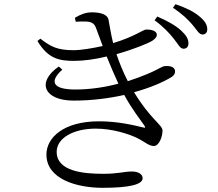

<svg xmlns="http://www.w3.org/2000/svg" viewBox="-20 -846 1040 918"><path d="M810 -662C831 -636 841 -613 857 -613C872 -613 881 -622 881 -639C881 -659 871 -677 846 -700C821 -723 783 -745 732 -767L719 -749C762 -718 790 -687 810 -662ZM899 -729C921 -704 931 -681 948 -681C962 -681 971 -690 971 -706C971 -727 960 -746 933 -768C909 -789 871 -808 819 -826L807 -809C853 -778 877 -754 899 -729ZM663 -237C616 -248 544 -266 453 -266C284 -266 202 -188 202 -107C202 10 346 52 471 52C600 52 662 36 662 6C662 -13 641 -26 611 -26C572 -26 548 -15 473 -15C378 -15 251 -27 251 -120C251 -186 331 -231 438 -231C520 -231 599 -204 636 -186C676 -166 691 -148 716 -148C740 -148 757 -191 757 -222C757 -249 699 -276 621 -405C697 -426 757 -452 794 -474C813 -484 817 -495 817 -505C817 -525 795 -532 770 -530C754 -530 743 -516 679 -490C653 -479 623 -468 591 -458C567 -505 550 -548 537 -587C618 -610 687 -638 708 -651C723 -661 730 -670 730 -680C729 -699 703 -705 680 -705C664 -705 625 -671 521 -640C511 -679 505 -719 499 -751C494 -779 456 -787 420 -787C390 -787 367 -778 338 -761L342 -742C359 -743 376 -744 393 -743C424 -741 433 -730 441 -707L471 -626C421 -615 367 -606 331 -606C252 -606 222 -624 173 -661L159 -650C211 -563 266 -555 335 -555C383 -555 438 -563 490 -576C509 -529 528 -485 546 -446C483 -429 411 -418 340 -418C229 -418 216 -458 278 -513L261 -528C152 -452 192 -365 332 -365C420 -365 502 -376 574 -392C612 -322 653 -271 670 -246C676 -236 676 -233 663 -237Z"/></svg>

Font: Harano Aji Mincho TW
Style: Regular
Weight: 400
Foundry: Masamichi Hosoda
Version: HaranoAjiMinchoTW-Regular version 20230610;ttx 4.39.4